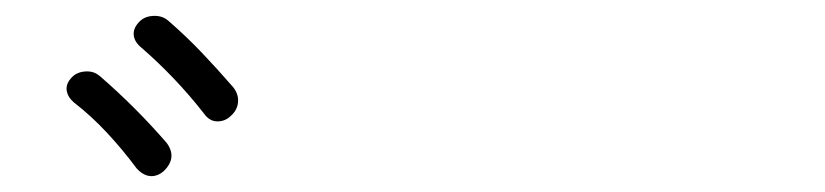

<svg xmlns="http://www.w3.org/2000/svg" viewBox="-20 -842 1040 242"><path d="M237 -699Q219 -722 199 -743Q179 -764 157 -783Q149 -790 148.5 -798.5Q148 -807 156 -815Q163 -822 175 -822Q185 -822 192 -816Q215 -796 234.5 -775.5Q254 -755 274 -732Q281 -723 280 -713Q279 -703 271 -696Q264 -689 254 -689Q244 -689 237 -699ZM152 -630Q135 -653 115 -674.5Q95 -696 73 -713Q65 -720 64 -728.5Q63 -737 71 -745Q78 -752 90 -752Q99 -752 106 -746Q129 -726 149.5 -705.5Q170 -685 190 -662Q204 -643 186 -626Q179 -620 171 -620Q161 -620 152 -630Z"/></svg>

Font: Higure Gothic
Style: Regular
Weight: 400
Designer: Yoshimichi Ohira
Foundry: Positype
Version: Version 1.000